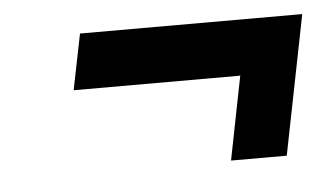

<svg xmlns="http://www.w3.org/2000/svg" viewBox="-30 -347 514 300"><g transform="rotate(-5 226.5 -197.0)"><path d="M347.7 -218.3H86.4L104 -305.7H452.6L409.2 -87.4H321.8Z"/></g></svg>

Font: Qaz
Style: Italic
Weight: 400
Italic angle: -11.25°
Designer: GGBotNet
Foundry: f0n7
Version: 0.70